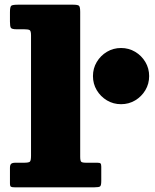

<svg xmlns="http://www.w3.org/2000/svg" viewBox="-20 -800 662 820"><path d="M83 -675Q100.5 -675 106.5 -671.5Q112.5 -668 112.5 -649V-135Q112.5 -114 107.5 -109.5Q102.5 -105 82 -105H46Q33 -105 27.8 -100.5Q22.5 -96 22.5 -83V-17Q22.5 -5 26.8 -2.5Q31 0 43 0H383Q402.5 0 407.5 -4Q412.5 -8 412.5 -27V-88Q412.5 -99 409.2 -102Q406 -105 396 -105H348Q331 -105 326.8 -109.2Q322.5 -113.5 322.5 -131V-749Q322.5 -771 317.2 -775.5Q312 -780 291 -780H58Q34.5 -780 28.5 -775.8Q22.5 -771.5 22.5 -748V-708Q22.5 -688 26.2 -681.5Q30 -675 51 -675ZM377 -475Q377 -442 393.2 -414.8Q409.5 -387.5 436.8 -371.2Q464 -355 497 -355Q530 -355 557.2 -371.2Q584.5 -387.5 600.8 -414.8Q617 -442 617 -475Q617 -508 600.8 -535.2Q584.5 -562.5 557.2 -578.8Q530 -595 497 -595Q464 -595 436.8 -578.8Q409.5 -562.5 393.2 -535.2Q377 -508 377 -475Z"/></svg>

Font: Besley Black
Style: Regular
Weight: 900
Designer: Owen Earl
Foundry: indestructible type*
Version: Version 2.001